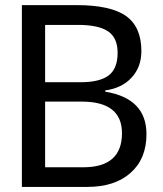

<svg xmlns="http://www.w3.org/2000/svg" viewBox="-20 -734 640 754"><path d="M65.9 -713.9H280.8Q414.6 -713.9 474.9 -671.1Q535.2 -628.4 535.2 -533.2Q535.2 -470.7 496.8 -429.2Q458.5 -387.7 393.1 -378.9V-374Q555.2 -347.7 555.2 -207Q555.2 -110.4 492.9 -55.2Q430.7 0 323.2 0H65.9ZM157.2 -411.1H295.9Q372.1 -411.1 407 -438Q441.9 -464.8 441.9 -526.9Q441.9 -585.4 404.5 -610.8Q367.2 -636.2 286.1 -636.2H157.2ZM157.2 -335V-77.1H307.1Q459 -77.1 459 -210.9Q459 -335 300.8 -335Z"/></svg>

Font: Droid Sans Mono
Style: Regular
Weight: 400
Monospace: yes
Foundry: Ascender Corporation
Version: Version 1.00 build 112